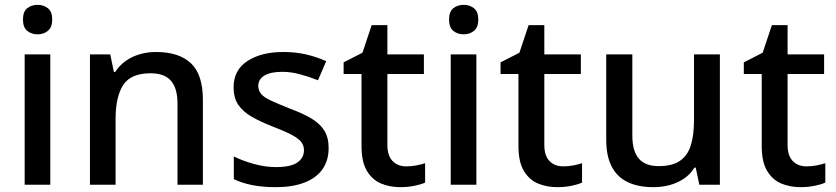

<svg xmlns="http://www.w3.org/2000/svg" viewBox="-20 -764 3457 794"><path d="M188 -539V0H82V-539ZM136 -744Q160 -744 178 -730Q196 -716 196 -683Q196 -651 178 -636.5Q160 -622 136 -622Q110 -622 92.5 -636.5Q75 -651 75 -683Q75 -716 92.5 -730Q110 -744 136 -744Z M625 -549Q720 -549 769.5 -502.5Q819 -456 819 -351V0H714V-336Q714 -399 687 -430Q660 -461 603 -461Q521 -461 489.5 -412.5Q458 -364 458 -272V0H352V-539H436L451 -466H456Q474 -494 500.5 -512.5Q527 -531 559 -540Q591 -549 625 -549Z M1339 -152Q1339 -100 1313.5 -64Q1288 -28 1239 -9Q1190 10 1121 10Q1065 10 1023 1.5Q981 -7 947 -23V-117Q983 -99 1030 -86Q1077 -73 1121 -73Q1182 -73 1209.5 -92Q1237 -111 1237 -143Q1237 -162 1226 -176.5Q1215 -191 1187 -206Q1159 -221 1107 -241Q1056 -261 1020.5 -281.5Q985 -302 965.5 -330.5Q946 -359 946 -403Q946 -474 1003 -511.5Q1060 -549 1152 -549Q1202 -549 1245.5 -539Q1289 -529 1329 -511L1295 -432Q1260 -446 1222 -456.5Q1184 -467 1147 -467Q1099 -467 1073.5 -451.5Q1048 -436 1048 -409Q1048 -390 1060 -375.5Q1072 -361 1101.5 -347.5Q1131 -334 1181 -314Q1232 -295 1267 -274.5Q1302 -254 1320.5 -225Q1339 -196 1339 -152Z M1660 -76Q1681 -76 1702 -80Q1723 -84 1738 -89V-9Q1721 -1 1693.5 4.5Q1666 10 1636 10Q1592 10 1556 -5Q1520 -20 1497.5 -57Q1475 -94 1475 -161V-458H1401V-506L1479 -546L1517 -660H1582V-539H1733V-458H1582V-165Q1582 -120 1603.5 -98Q1625 -76 1660 -76Z M1950 -539V0H1844V-539ZM1898 -744Q1922 -744 1940 -730Q1958 -716 1958 -683Q1958 -651 1940 -636.5Q1922 -622 1898 -622Q1872 -622 1854.5 -636.5Q1837 -651 1837 -683Q1837 -716 1854.5 -730Q1872 -744 1898 -744Z M2309 -76Q2330 -76 2351 -80Q2372 -84 2387 -89V-9Q2370 -1 2342.5 4.5Q2315 10 2285 10Q2241 10 2205 -5Q2169 -20 2146.5 -57Q2124 -94 2124 -161V-458H2050V-506L2128 -546L2166 -660H2231V-539H2382V-458H2231V-165Q2231 -120 2252.5 -98Q2274 -76 2309 -76Z M2957 -539V0H2872L2857 -71H2852Q2835 -43 2808 -25Q2781 -7 2749 1.5Q2717 10 2682 10Q2620 10 2576.5 -10.5Q2533 -31 2510 -74.5Q2487 -118 2487 -186V-539H2595V-202Q2595 -140 2621.5 -108.5Q2648 -77 2704 -77Q2760 -77 2792 -99Q2824 -121 2837 -163.5Q2850 -206 2850 -267V-539Z M3315 -76Q3336 -76 3357 -80Q3378 -84 3393 -89V-9Q3376 -1 3348.5 4.5Q3321 10 3291 10Q3247 10 3211 -5Q3175 -20 3152.5 -57Q3130 -94 3130 -161V-458H3056V-506L3134 -546L3172 -660H3237V-539H3388V-458H3237V-165Q3237 -120 3258.5 -98Q3280 -76 3315 -76Z"/></svg>

Font: Noto Sans Khmer Medium
Style: Regular
Weight: 500
Version: Version 2.003